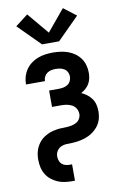

<svg xmlns="http://www.w3.org/2000/svg" viewBox="-105 -825 685 1097"><g transform="rotate(-10 237.5 -276.5)"><path d="M188 -585 61 -712 134 -768 238 -644 341 -768 414 -712 287 -585ZM222 215Q201 215 179 212Q157 209 137 200Q117 191 100 177Q83 163 72 144Q61 125 56.5 103.5Q52 82 52 60Q52 46 54 32Q56 18 60.5 4.5Q65 -9 72.5 -21.5Q80 -34 89.5 -44.5Q99 -55 111 -63Q123 -71 136 -77Q149 -83 162.5 -86.5Q176 -90 190 -92Q204 -94 218.5 -94Q233 -94 247 -95Q261 -96 275 -99Q289 -102 301.5 -109Q314 -116 321.5 -129Q329 -142 329 -156Q329 -172 321 -186.5Q313 -201 299 -209Q285 -217 269 -220Q253 -223 238 -223H182V-318H238Q251 -318 264.5 -320.5Q278 -323 289.5 -330.5Q301 -338 307 -350.5Q313 -363 313 -377Q313 -390 307 -402Q301 -414 290 -421Q279 -428 266 -430.5Q253 -433 240 -433Q227 -433 214.5 -430.5Q202 -428 191 -420.5Q180 -413 174 -401Q168 -389 168 -376V-375H58V-378Q58 -400 64.5 -421.5Q71 -443 83.5 -461Q96 -479 114 -492.5Q132 -506 153 -514Q174 -522 196 -525Q218 -528 240 -528Q263 -528 285 -525Q307 -522 328 -514.5Q349 -507 367 -494Q385 -481 398 -463Q411 -445 417 -423Q423 -401 423 -379Q423 -362 419.5 -346Q416 -330 408 -316Q400 -302 387.5 -291Q375 -280 360 -272Q378 -264 393 -252.5Q408 -241 419 -225.5Q430 -210 434.5 -191Q439 -172 439 -153Q439 -137 436 -120.5Q433 -104 426 -89Q419 -74 408 -61.5Q397 -49 384 -39Q371 -29 356 -22Q341 -15 325 -10.5Q309 -6 292.5 -3.5Q276 -1 259.5 -0.5Q243 0 226.5 0.5Q210 1 195 8Q180 15 171 29.5Q162 44 162 60Q162 72 165.5 84Q169 96 178 104.5Q187 113 198.5 116.5Q210 120 222 120H238V215Z"/></g></svg>

Font: Iosevka QP
Style: Bold
Weight: 700
Designer: Belleve Invis
Foundry: Belleve Invis
Version: Version 20.0.0; ttfautohint (v1.8.4)